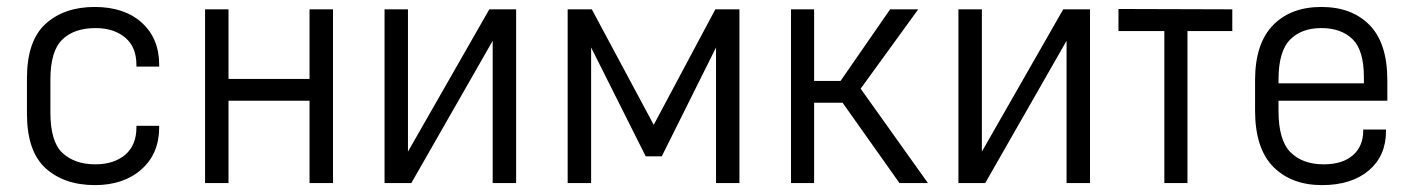

<svg xmlns="http://www.w3.org/2000/svg" viewBox="-20 -534 4125 560"><path d="M112.3 -43.9Q58.6 -93.8 58.6 -202.1V-305.7Q58.6 -414.1 112.3 -463.9Q167 -513.7 255.9 -513.7Q342.8 -513.7 393.6 -467.8Q444.3 -421.9 444.3 -344.7V-339.8H377.9V-344.7Q377.9 -396.5 345.7 -423.8Q312.5 -452.1 258.8 -452.1Q196.3 -452.1 162.1 -418.9Q127 -385.7 127 -301.8V-206.1Q127 -122.1 161.1 -88.9Q197.3 -54.7 257.8 -54.7Q312.5 -54.7 345.7 -83Q377.9 -111.3 377.9 -162.1V-167H444.3V-163.1Q444.3 -85.9 392.6 -40Q340.8 5.9 256.8 5.9Q167 5.9 112.3 -43.9Z M578.1 -506.8H646.5V-303.7H882.8V-506.8H951.2V0H882.8V-240.2H646.5V0H578.1Z M1101.6 -506.8H1169.9V-91.8L1407.2 -506.8H1485.4V0H1417V-415L1179.7 0H1101.6Z M1635.7 -506.8H1706.1L1886.7 -169.9L2066.4 -506.8H2136.7V0H2068.4V-395.5L1910.2 -78.1H1863.3L1704.1 -395.5V0H1635.7Z M2287.1 -506.8H2354.5V-297.9H2431.6L2576.2 -506.8H2658.2L2490.2 -275.4L2686.5 0H2603.5L2437.5 -234.4H2354.5V0H2287.1Z M2775.4 -506.8H2843.8V-91.8L3081.1 -506.8H3159.2V0H3090.8V-415L2853.5 0H2775.4Z M3242.2 -507.8 3574.2 -506.8V-443.4H3443.4V0H3376V-443.4H3242.2Z M3709 -240.2V-210Q3709 -125 3744.1 -89.8Q3779.3 -54.7 3840.8 -54.7Q3895.5 -54.7 3925.8 -81.1Q3956.1 -107.4 3956.1 -153.3V-156.2H4022.5V-151.4Q4022.5 -80.1 3972.7 -37.1Q3921.9 5.9 3835.9 5.9Q3747.1 5.9 3694.3 -46.9Q3640.6 -100.6 3640.6 -211.9V-299.8Q3640.6 -408.2 3694.3 -461.9Q3746.1 -513.7 3834 -513.7Q3921.9 -513.7 3973.6 -461.9Q4026.4 -409.2 4026.4 -299.8V-240.2ZM3743.2 -418.9Q3709 -384.8 3709 -301.8V-291H3958V-308.6Q3958 -387.7 3924.8 -419.9Q3891.6 -452.1 3834 -452.1Q3776.4 -452.1 3743.2 -418.9Z"/></svg>

Font: Dinish
Style: Regular
Weight: 400
Designer: Bert Driehuis
Foundry: Playbeing
Version: Version 3.006; git-39231f3c-release